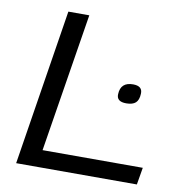

<svg xmlns="http://www.w3.org/2000/svg" viewBox="-79 -775 811 849"><g transform="rotate(10 326.5 -350.0)"><path d="M49 0 160 -700H254L154 -77H604L591 0ZM440 -379Q442 -433 498 -433Q541 -433 539 -398Q538 -370 524.5 -357.5Q511 -345 482 -345Q438 -345 440 -379Z"/></g></svg>

Font: Georama Extended
Style: Italic
Weight: 400
Width: 7
Italic angle: -9°
Designer: Jean-Baptiste Levee
Foundry: Production Type
Version: Version 1.000